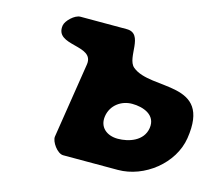

<svg xmlns="http://www.w3.org/2000/svg" viewBox="-81 -621 820 722"><g transform="rotate(15 329.5 -260.0)"><path d="M92 -471C79 -387 230 -433 218 -353L172 -60C169 -40 197 0 220 0H433C536 0 639 -81 655 -183C691 -413 473 -319 393 -387C357 -418 397 -520 328 -520H148C126 -520 95 -490 92 -471ZM334 -183C341 -227 379 -254 421 -254C464 -254 516 -236 508 -183C500 -131 445 -113 402 -113C360 -113 327 -138 334 -183Z"/></g></svg>

Font: Asimov Print
Style: Regular
Weight: 500
Designer: Google
Version: Version 2.000980: 2014